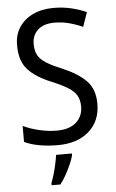

<svg xmlns="http://www.w3.org/2000/svg" viewBox="-62 -859 623 1028"><g transform="rotate(-5 249.5 -344.5)"><path d="M455 -286Q455 -192 392.5 -137.5Q330 -83 225 -83Q171 -83 125 -91.5Q79 -100 46 -116V-202Q81 -185 129.5 -173Q178 -161 226 -161Q295 -161 331 -193.5Q367 -226 367 -278Q367 -313 353.5 -337Q340 -361 308 -381Q276 -401 221 -424Q139 -457 96.5 -503Q54 -549 54 -633Q53 -689 80 -730.5Q107 -772 155 -794.5Q203 -817 265 -817Q317 -817 362 -806Q407 -795 442 -779L415 -702Q380 -718 342 -728Q304 -738 264 -738Q205 -738 174 -709Q143 -680 143 -634Q143 -597 156 -573.5Q169 -550 199.5 -530.5Q230 -511 282 -490Q367 -454 411 -409Q455 -364 455 -286ZM296 -23Q291 -2 279 25Q267 52 252 79.5Q237 107 220 128H173V116Q180 99 188 72Q196 45 202 17Q208 -11 211 -32H296Z"/></g></svg>

Font: Noto Sans Kannada UI SemiCondensed
Style: Regular
Weight: 400
Width: 4
Designer: Jelle Bosma - Monotype Design Team
Foundry: Monotype Imaging Inc.
Version: Version 2.005; ttfautohint (v1.8.4.7-5d5b)